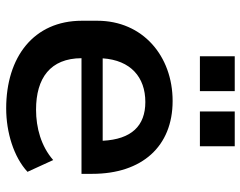

<svg xmlns="http://www.w3.org/2000/svg" viewBox="-102 -696 809 646"><g transform="rotate(90 303.0 -373.5)"><path d="M345.2 10.7C426.3 10.7 509.3 -15.1 558.6 -61L519 -147.5C472.7 -106.9 410.6 -89.8 349.6 -89.8C242.7 -89.8 176.8 -138.2 176.3 -242.7H565.4V-278.8C565.4 -446.3 473.1 -549.3 320.3 -549.3C168.9 -549.3 50.3 -448.7 50.3 -295.9V-244.1C50.3 -81.5 172.9 10.7 345.2 10.7ZM323.7 -457.5C403.8 -457.5 449.2 -411.1 454.1 -314H176.8C183.1 -408.2 240.2 -457.5 323.7 -457.5ZM472.7 -641.1V-758.3H355.5V-641.1ZM287.1 -641.1V-758.3H169.9V-641.1Z"/></g></svg>

Font: Winston SemiBold
Style: Regular
Weight: 600
Designer: Vernon Adams, Kim Jin-seong, David Berlow, Cristiano Sobral
Foundry: The Winston Project Authors
Version: Version 3.004